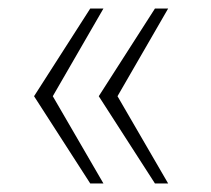

<svg xmlns="http://www.w3.org/2000/svg" viewBox="-20 -530 495 451"><path d="M192 -99 60 -304 192 -510H223L104 -304L223 -99ZM344 -99 212 -304 344 -510H375L256 -304L375 -99Z"/></svg>

Font: Saira Thin
Style: Regular
Weight: 100
Designer: Hector Gatti with collaboration of the Omnibus-Type team
Foundry: Omnibus-Type
Version: Version 1.101